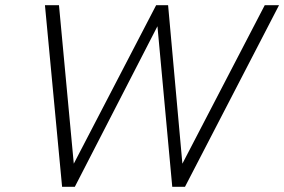

<svg xmlns="http://www.w3.org/2000/svg" viewBox="-20 -719 1094 739"><path d="M153 -699H207L264 -89L581 -699H627L682 -89L999 -699H1054L692 0H643L586 -618L268 0H219Z"/></svg>

Font: Prompt ExtraLight
Style: Italic
Weight: 275
Italic angle: -12°
Designer: Katatrad Team
Foundry: CadsonDemak
Version: Version 1.000